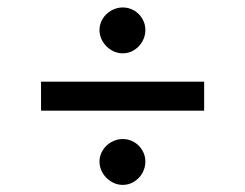

<svg xmlns="http://www.w3.org/2000/svg" viewBox="-20 -616 667 523"><path d="M536.1 -314.5H91.8V-393.6H536.1ZM251 -175.8Q251 -192.4 259.8 -206.5Q268.6 -220.7 283.2 -229Q297.9 -237.3 314.5 -237.3Q331.1 -237.3 345.2 -229Q359.4 -220.7 367.7 -206.5Q376 -192.4 376 -175.8Q376 -159.2 367.7 -144.5Q359.4 -129.9 345.2 -121.1Q331.1 -112.3 314.5 -112.3Q297.9 -112.3 283.2 -121.1Q268.6 -129.9 259.8 -144.5Q251 -159.2 251 -175.8ZM251 -534.2Q251 -550.8 259.8 -564.9Q268.6 -579.1 283.2 -587.4Q297.9 -595.7 314.5 -595.7Q331.1 -595.7 345.2 -587.4Q359.4 -579.1 367.7 -564.9Q376 -550.8 376 -534.2Q376 -517.6 367.7 -502.9Q359.4 -488.3 345.2 -479.5Q331.1 -470.7 314.5 -470.7Q297.9 -470.7 283.2 -479.5Q268.6 -488.3 259.8 -502.9Q251 -517.6 251 -534.2Z"/></svg>

Font: WEMIX Pretendard Variable
Style: Regular
Weight: 400
Designer: Base glyphs from Inter by Rasmus Andersson; Hangeul glyphs from Noto Sans CJK(Source Han Sans) by Jang Soo-young and Kan
Foundry: Kil Hyung-jin
Version: Version 1.000;Glyphs 3.2 (3208)